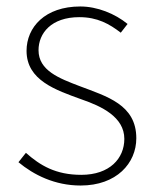

<svg xmlns="http://www.w3.org/2000/svg" viewBox="-20 -560 481 593"><path d="M229 13C340 13 401 -56 401 -133C401 -237 310 -262 226 -294C163 -318 99 -342 99 -405C99 -457 138 -507 225 -507C281 -507 318 -486 353 -459L374 -486C335 -518 280 -540 228 -540C119 -540 62 -476 62 -403C62 -312 152 -282 232 -253C293 -232 364 -199 364 -131C364 -71 319 -20 231 -20C152 -20 104 -49 60 -88L37 -59C84 -20 149 13 229 13Z"/></svg>

Font: SSpoqa Han Sans Neo Thin
Style: Regular
Weight: 100
Designer: [Spoqa Han Sans Neo] Dong-huui Kim  Younghwa Kang  Yujin Lee  [Noto Sans] Ryoko NISHIZUKA  (kana & ideographs); Paul D. 
Foundry: Spoqa (http://www.spoqa-han-sans.com)
Version: Version 1.000